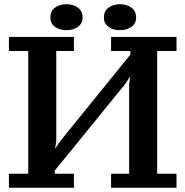

<svg xmlns="http://www.w3.org/2000/svg" viewBox="-20 -879 873 904"><path d="M328 5H22V-61H113V-639H22V-705H328V-639H245V-215L239 -179L268 -220L594 -622V-639H503V-705H811V-639H720V-61H811V5H503V-61H588V-484L593 -519L569 -483L238 -76V-61H328ZM217 -796Q217 -826 238 -842.5Q259 -859 292 -859Q326 -859 347.5 -842.5Q369 -826 369 -796Q369 -769 347.5 -753Q326 -737 292 -737Q259 -737 238 -753Q217 -769 217 -796ZM469 -796Q469 -826 490.5 -842.5Q512 -859 544 -859Q578 -859 599.5 -842.5Q621 -826 621 -796Q621 -769 599.5 -753Q578 -737 544 -737Q512 -737 490.5 -753Q469 -769 469 -796Z"/></svg>

Font: PT Serif Caption
Style: Semibold
Weight: 600
Designer: A.Korolkova, O.Umpeleva, V.Yefimov
Foundry: ParaType Ltd
Version: Version 1.00;May 2, 2020;FontCreator 12.0.0.2544 64-bit